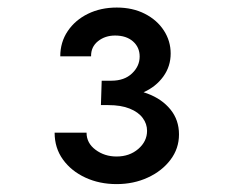

<svg xmlns="http://www.w3.org/2000/svg" viewBox="-20 -916 602 496"><path d="M281.2 -440.4Q236.8 -440.4 200.4 -457.3Q164.1 -474.1 142.6 -503.9Q121.1 -533.7 121.1 -573.2H203.6Q203.6 -546.4 226.8 -529.1Q250 -511.7 281.2 -511.7Q314.5 -511.7 337.2 -531.2Q359.9 -550.8 359.9 -578.1Q359.9 -596.2 348.6 -611.3Q337.4 -626.5 314.9 -635.5Q292.5 -644.5 259.8 -644.5H240.7L242.7 -707.5H267.6Q301.3 -707.5 321 -726.3Q340.8 -745.1 340.8 -770Q340.8 -793.9 323.5 -809.1Q306.2 -824.2 277.3 -824.2Q251.5 -824.2 233.2 -809.6Q214.8 -794.9 215.3 -770.5H135.7Q135.7 -807.1 155 -835.7Q174.3 -864.3 207.3 -880.4Q240.2 -896.5 281.7 -896.5Q322.8 -896.5 354.2 -880.4Q385.7 -864.3 403.3 -837.2Q420.9 -810.1 420.9 -777.8Q420.9 -744.6 401.9 -718.3Q382.8 -691.9 350.6 -677.5Q318.4 -663.1 278.3 -665.5V-686.5Q324.2 -688 361.3 -674.1Q398.4 -660.2 420.4 -633.1Q442.4 -606 442.4 -568.8Q442.4 -532.2 420.4 -503.2Q398.4 -474.1 361.8 -457.3Q325.2 -440.4 281.2 -440.4Z"/></svg>

Font: Reddit Mono Medium
Style: Regular
Weight: 500
Monospace: yes
Designer: Stephen Hutchings
Foundry: Reddit
Version: Version 1.014